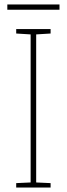

<svg xmlns="http://www.w3.org/2000/svg" viewBox="-20 -845 300 865"><path d="M248 -825H13V-801H248ZM208 0V-20L143 -23V-690L208 -694V-714H53V-694L118 -690V-23L53 -20V0Z"/></svg>

Font: Noto Sans Gujarati SemiCondensed Thin
Style: Regular
Weight: 100
Width: 4
Designer: Jelle Bosma - Monotype Design Team, Universal Thirst
Foundry: Monotype Imaging Inc.
Version: Version 2.106